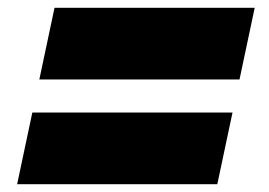

<svg xmlns="http://www.w3.org/2000/svg" viewBox="-20 -548 690 493"><path d="M81 -344 120 -528H634L595 -344ZM24 -75 63 -259H577L538 -75Z"/></svg>

Font: Azeret Mono Thin Black
Style: Italic
Weight: 900
Italic angle: -12°
Version: Version 1.002